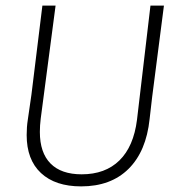

<svg xmlns="http://www.w3.org/2000/svg" viewBox="-20 -659 630 684"><path d="M564 -639 522 -313 513 -235Q501 -120 438 -57.5Q375 5 269 5Q177 5 126 -42.5Q75 -90 75 -178Q75 -207 79 -232L92 -322L131 -639H178L125 -236Q122 -212 122 -189Q122 -115 160 -76.5Q198 -38 271 -38Q355 -38 405.5 -87.5Q456 -137 468 -232L516 -639Z"/></svg>

Font: Alegreya Sans Light
Style: Italic
Weight: 300
Italic angle: -7°
Designer: Juan Pablo del Peral
Foundry: Huerta Tipografica
Version: Version 2.007